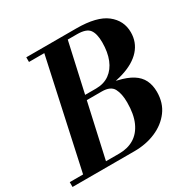

<svg xmlns="http://www.w3.org/2000/svg" viewBox="-195 -911 1057 1069"><g transform="rotate(-30 333.0 -377.0)"><path d="M-28 0V-31H291Q345 -31 385.5 -55.5Q426 -80 448.5 -130Q471 -180 471 -256Q471 -312 453 -345.5Q435 -379 379 -379H198V-409H391Q415 -409 436 -403.5Q457 -398 485 -389Q542 -376 577 -354Q612 -332 628 -299.5Q644 -267 644 -224Q644 -153 606.5 -103Q569 -53 507 -26.5Q445 0 370 0ZM51 0 215 -754H366L198 0ZM167 -379V-409H359Q410 -409 445.5 -434.5Q481 -460 499.5 -506Q518 -552 518 -615Q518 -671 498 -697.5Q478 -724 419 -724H110V-754H431Q563 -754 623.5 -706.5Q684 -659 684 -584Q684 -520 643 -474Q602 -428 523.5 -403.5Q445 -379 331 -379Z"/></g></svg>

Font: Libre Bodoni
Style: Italic
Weight: 400
Italic angle: -13°
Designer: Pablo Impallari, Rodrigo Fuenzalida
Foundry: Impallari Type
Version: Version 2.005;gftools[0.9.23]